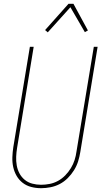

<svg xmlns="http://www.w3.org/2000/svg" viewBox="-20 -981 540 1009"><path d="M196 8Q169 8 144 1.5Q119 -5 99.5 -20Q80 -35 67.5 -56.5Q55 -78 49.5 -103Q44 -128 45 -155Q46 -182 50 -208L137 -735H157L70 -205Q66 -181 65 -157.5Q64 -134 68 -111.5Q72 -89 82.5 -69.5Q93 -50 110 -36Q127 -22 149.5 -16Q172 -10 196 -10Q218 -10 241 -14.5Q264 -19 285 -30.5Q306 -42 323 -59.5Q340 -77 352.5 -97.5Q365 -118 372 -140Q379 -162 382 -185L473 -735H493L402 -182Q398 -157 390.5 -133Q383 -109 369 -86.5Q355 -64 336 -45Q317 -26 294 -14Q271 -2 245.5 3Q220 8 196 8ZM231 -811 217 -823 340 -961H366L442 -821L426 -812L350 -943Z"/></svg>

Font: Iosevka Term Curly Thin
Style: Italic
Weight: 100
Italic angle: -9°
Designer: Belleve Invis
Foundry: Belleve Invis
Version: Version 32.3.0